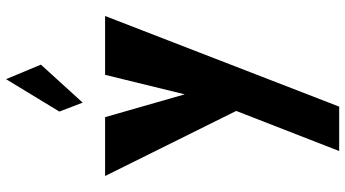

<svg xmlns="http://www.w3.org/2000/svg" viewBox="-273 -607 1140 634"><g transform="rotate(-90 297.0 -290.0)"><path d="M245.6 -664 275.1 -587 400.6 -725 352.6 -840ZM366.9 -513 302.5 -250 227.1 -513H32.8L247.7 -80L115.3 260H261.9L561.2 -513Z"/></g></svg>

Font: Blink
Style: Wide
Weight: 400
Designer: Mew Too
Foundry: Cannot Into Space Fonts
Version: Version 001.000